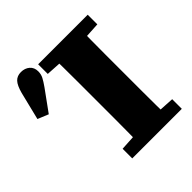

<svg xmlns="http://www.w3.org/2000/svg" viewBox="-194 -816 945 945"><g transform="rotate(-45 278.0 -344.0)"><path d="M-6 -467 30 -613Q41 -654 57 -671Q73 -688 100 -688Q127 -688 145 -672.5Q163 -657 163 -630Q163 -610 154.5 -593.5Q146 -577 129 -553L50 -444ZM187 0V-67L324 -75H394L532 -67V0ZM262 0Q263 -50 263.5 -99.5Q264 -149 264 -199Q264 -249 264 -299V-356Q264 -406 264 -456Q264 -506 263.5 -555.5Q263 -605 262 -655H457Q456 -606 455.5 -556Q455 -506 455 -456Q455 -406 455 -356V-299Q455 -250 455 -200Q455 -150 455.5 -100Q456 -50 457 0ZM187 -588V-655H532V-588L394 -580H324Z"/></g></svg>

Font: Source Serif 4 ExtraBold
Style: Regular
Weight: 800
Designer: Frank Grießhammer
Foundry: Adobe Systems Incorporated
Version: Version 4.004;hotconv 1.0.116;makeotfexe 2.5.65601